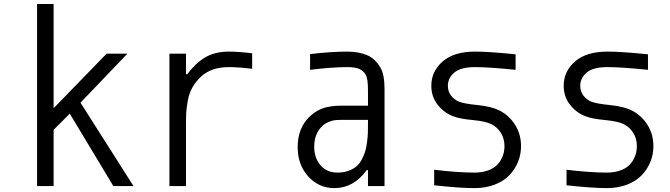

<svg xmlns="http://www.w3.org/2000/svg" viewBox="-20 -937 3373 967"><path d="M250 0H166.7V-916.7H250V-391.9L516.9 -666.7H621.7L385.4 -419.9L652.3 0H550.8L331.4 -364.6L250 -283.2Z M1132.8 -599Q1044.3 -599 992.8 -551.4Q966.1 -526.7 949.2 -496.7Q932.3 -466.8 925.8 -430Q919.3 -393.2 918 -370.4Q916.7 -347.7 916.7 -309.2V0H833.3V-666.7H916.7V-563.2H923.2Q963.5 -617.8 1012.7 -647.5Q1061.8 -677.1 1132.8 -677.1Q1181 -677.1 1250 -668.6V-590.5Q1181 -599 1132.8 -599Z M1833.3 -333.3H1705.7Q1681.6 -333.3 1668.3 -332Q1654.9 -330.7 1634.8 -322.6Q1614.6 -314.5 1599 -298.2Q1562.5 -259.8 1562.5 -197.3Q1562.5 -141.9 1594.1 -104.8Q1625.7 -67.7 1679.7 -67.7Q1710.9 -67.7 1735.4 -76.8Q1759.8 -85.9 1775.7 -99.6Q1791.7 -113.3 1803.1 -135.4Q1814.5 -157.6 1820 -176.8Q1825.5 -196 1828.8 -222.7Q1832 -249.3 1832.7 -266.3Q1833.3 -283.2 1833.3 -306.6ZM1729.2 -677.1Q1785.2 -677.1 1827.5 -659.8Q1869.8 -642.6 1897.1 -594.4Q1916.7 -559.9 1916.7 -487.6V0H1833.3V-80.1H1826.8Q1761.1 10.4 1664.1 10.4Q1585.9 10.4 1532.6 -48.2Q1479.2 -106.8 1479.2 -196Q1479.2 -289.7 1536.5 -347Q1557.3 -367.2 1580.7 -380.2Q1604.2 -393.2 1629.9 -398.1Q1655.6 -403 1670.2 -404Q1684.9 -404.9 1707 -404.9H1833.3V-484.4Q1833.3 -541 1821.6 -561.2Q1810.5 -580.1 1790 -589.5Q1769.5 -599 1729.2 -599Q1651 -599 1541.7 -585.3V-664.7Q1649.1 -677.1 1729.2 -677.1Z M2369.1 10.4Q2294.3 10.4 2166.7 -3.9V-82Q2288.4 -67.7 2369.1 -67.7Q2404.3 -67.7 2431.6 -76.5Q2459 -85.3 2475.6 -99.3Q2492.2 -113.3 2502.6 -131.5Q2513 -149.7 2516.9 -166.7Q2520.8 -183.6 2520.8 -200.5Q2520.8 -238.9 2502.9 -267.6Q2485 -296.2 2455.7 -311.2Q2427.1 -326.2 2360.7 -332.4Q2294.3 -338.5 2261.7 -351.6Q2216.1 -369.1 2184.2 -409.5Q2152.3 -449.9 2152.3 -505.2Q2152.3 -577.5 2209.3 -627.3Q2266.3 -677.1 2372.4 -677.1Q2444.7 -677.1 2576.8 -663.4V-585.3Q2443.4 -599 2372.4 -599Q2300.1 -599 2267.9 -571.3Q2235.7 -543.6 2235.7 -505.2Q2235.7 -475.9 2252 -455.1Q2268.2 -434.2 2293 -424.5Q2317.7 -414.7 2387.4 -407.6Q2457 -400.4 2496.1 -380.2Q2544.3 -355.5 2574.2 -308.3Q2604.2 -261.1 2604.2 -200.5Q2604.2 -159.5 2589.2 -122.4Q2574.2 -85.3 2546.2 -55.3Q2518.2 -25.4 2472.3 -7.5Q2426.4 10.4 2369.1 10.4Z M3035.8 10.4Q2960.9 10.4 2833.3 -3.9V-82Q2955.1 -67.7 3035.8 -67.7Q3071 -67.7 3098.3 -76.5Q3125.7 -85.3 3142.3 -99.3Q3158.9 -113.3 3169.3 -131.5Q3179.7 -149.7 3183.6 -166.7Q3187.5 -183.6 3187.5 -200.5Q3187.5 -238.9 3169.6 -267.6Q3151.7 -296.2 3122.4 -311.2Q3093.8 -326.2 3027.3 -332.4Q2960.9 -338.5 2928.4 -351.6Q2882.8 -369.1 2850.9 -409.5Q2819 -449.9 2819 -505.2Q2819 -577.5 2876 -627.3Q2932.9 -677.1 3039.1 -677.1Q3111.3 -677.1 3243.5 -663.4V-585.3Q3110 -599 3039.1 -599Q2966.8 -599 2934.6 -571.3Q2902.3 -543.6 2902.3 -505.2Q2902.3 -475.9 2918.6 -455.1Q2934.9 -434.2 2959.6 -424.5Q2984.4 -414.7 3054 -407.6Q3123.7 -400.4 3162.8 -380.2Q3210.9 -355.5 3240.9 -308.3Q3270.8 -261.1 3270.8 -200.5Q3270.8 -159.5 3255.9 -122.4Q3240.9 -85.3 3212.9 -55.3Q3184.9 -25.4 3139 -7.5Q3093.1 10.4 3035.8 10.4Z"/></svg>

Font: Monoid
Style: Regular
Weight: 400
Width: 4
Monospace: yes
Designer: Andreas Larsen (@larsenwork)
Version: Version 0.61